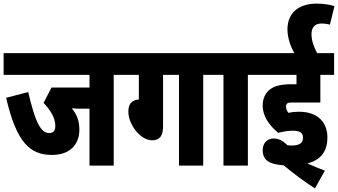

<svg xmlns="http://www.w3.org/2000/svg" viewBox="-20 -916 1870 1062"><path d="M609 -502H678V-622H0V-502H475V-432H265L221 -347C258 -308 286 -264 286 -220C286 -194 276 -180 252 -180C206 -180 175 -239 136 -407L14 -375C71 -127 147 -59 267 -59C364 -59 419 -113 419 -200C419 -246 405 -284 377 -317C394 -315 412 -315 425 -315H475V0H609Z M882 -502H970V0H1104V-502H1172V-622H666V-502H748V-366C703 -362 690 -335 690 -298C690 -230 754 -140 822 -140C864 -140 882 -166 882 -217Z M1351 -502H1419V-622H1160V-502H1216V0H1351Z M1601 -193C1642 -193 1656 -179 1656 -154C1656 -126 1638 -111 1593 -111C1585 -111 1577 -112 1569 -113C1546 -137 1521 -150 1495 -150C1460 -150 1433 -127 1433 -85C1433 -26 1477 -6 1548 -2C1606 45 1663 89 1722 126L1777 28C1750 18 1714 3 1680 -12C1761 -32 1791 -87 1791 -155C1791 -235 1742 -298 1634 -298C1613 -298 1594 -296 1575 -292C1567 -303 1562 -313 1562 -327C1562 -333 1564 -339 1567 -342C1573 -348 1579 -349 1599 -349H1752V-502H1828V-622H1734C1718 -653 1703 -688 1703 -727C1703 -762 1719 -786 1759 -786C1774 -786 1792 -783 1805 -780L1830 -882C1806 -890 1772 -896 1731 -896C1641 -896 1570 -852 1570 -753C1570 -708 1587 -659 1608 -622H1407V-502H1620V-450H1591C1519 -450 1488 -435 1467 -416C1444 -395 1433 -366 1433 -332C1433 -271 1471 -221 1519 -181C1543 -188 1572 -193 1601 -193Z"/></svg>

Font: Noto Sans Devanagari UI ExtraCondensed ExtraBold
Style: Regular
Weight: 800
Width: 2
Designer: Jelle Bosma - Monotype Design Team
Foundry: Monotype Imaging Inc.
Version: Version 2.003